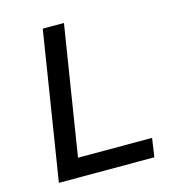

<svg xmlns="http://www.w3.org/2000/svg" viewBox="-106 -794 806 884"><g transform="rotate(-15 297.5 -352.5)"><path d="M66 0 178 -705H279L181 -89H534L521 0Z"/></g></svg>

Font: Nunito Sans 7pt Medium
Style: Italic
Weight: 500
Italic angle: -9°
Designer: Vernon Adams
Foundry: Vernon Adams
Version: Version 3.101;gftools[0.9.27]